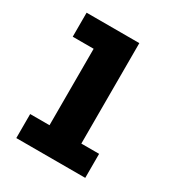

<svg xmlns="http://www.w3.org/2000/svg" viewBox="-109 -466 485 533"><g transform="rotate(30 133.0 -199.5)"><path d="M21 0V-77H83V-322H16V-399H185V-77H242V0Z"/></g></svg>

Font: Rokkitt SemiBold SemiBold
Style: Regular
Weight: 600
Version: Version 3.103